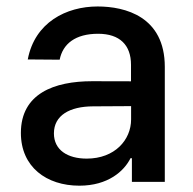

<svg xmlns="http://www.w3.org/2000/svg" viewBox="-20 -573 609 605"><path d="M230.1 12.1C320.3 12.1 371.1 -33.7 391.3 -74.6H395.6V0H499.3V-362.2C499.3 -521 374.3 -552.6 287.6 -552.6C188.9 -552.6 89.5 -502.5 67.5 -385.7L168 -384.9C177.9 -435 217.7 -466.6 289.1 -466.6C357.6 -466.6 392.8 -430.8 392.8 -369V-316.8L270.6 -317.1C150.6 -317.1 45.8 -278.1 45.8 -154.1C45.8 -46.9 126.4 12.1 230.1 12.1ZM149.9 -152.7C149.9 -209.5 199.6 -237.6 273.1 -237.9L393.1 -238.6V-196.7C393.1 -132.1 341.6 -73.2 253.2 -73.2C193.2 -73.2 149.9 -100.1 149.9 -152.7Z"/></svg>

Font: Magic Ui Pro Medium
Style: Regular
Weight: 500
Designer: Stefan Endress, Andreas Faust
Version: Version 1.000;FEAKit 1.0